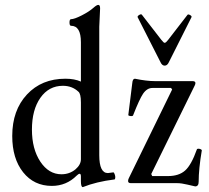

<svg xmlns="http://www.w3.org/2000/svg" viewBox="-20 -745 851 781"><path d="M316.9 16.1Q309.1 16.1 309.1 -7.8V-26.9Q309.1 -38.1 304.2 -38.1Q299.3 -38.1 292 -30.8Q250 11.2 190.9 11.2Q118.2 11.2 74 -44.4Q29.8 -100.1 29.8 -191.9Q29.8 -296.4 89.6 -360.6Q149.4 -424.8 246.1 -424.8Q283.2 -424.8 309.1 -413.1V-573.2Q309.1 -640.1 269 -640.1Q262.7 -640.1 262.7 -653.6Q262.7 -667 269 -667Q282.2 -667 312.5 -682.4Q342.8 -697.8 360.8 -713.9Q373.5 -725.1 379.9 -725.1Q387.2 -725.1 387.2 -710.9Q383.8 -649.4 383.8 -636.2V-113.8Q383.8 -41 418.9 -41Q423.3 -41 440.9 -43.9Q442.9 -44.4 444.8 -40Q450.7 -27.8 448.2 -18.6Q447.8 -15.6 445.8 -15.1Q371.6 -5.9 316.9 16.1ZM632.8 -492.2 540 -674.8Q538.1 -679.2 546.1 -684.1Q554.2 -689 557.1 -685.1L636.2 -583Q645.5 -570.8 649.9 -570.8Q654.8 -570.8 664.1 -583L742.2 -684.1Q745.1 -688.5 753.2 -683.8Q761.2 -679.2 758.8 -674.8L667 -492.2Q660.6 -478 649.9 -478Q639.2 -478 632.8 -492.2ZM773.9 13.2Q772.5 13.2 742.2 5.9Q718.3 0 700.2 0H512.2Q501 0 501 -8.8Q501 -14.2 503.9 -20L680.2 -380.9L675.8 -387.2H600.1Q578.1 -387.2 562 -363.8Q547.4 -342.3 521 -274.9Q520.5 -273.9 518.3 -273.2Q516.1 -272.5 513.2 -272.7Q510.3 -272.9 507.6 -273.4Q504.9 -273.9 503.2 -275.1Q501.5 -276.4 502 -277.8L518.1 -407.2Q519.5 -424.8 528.8 -424.8Q576.2 -415 610.8 -415H763.2Q774.9 -415 774.9 -407.2Q774.9 -402.8 772 -397L595.2 -37.1L599.1 -28.8H663.1Q707.5 -28.8 732.9 -51.3Q758.3 -73.7 780.8 -137.2Q781.7 -140.1 786.9 -140.1Q792 -140.1 796.6 -137.9Q801.3 -135.7 800.8 -132.8Q788.1 -57.6 788.1 -5.9Q788.1 13.2 773.9 13.2ZM230 -36.1Q262.7 -36.1 287.1 -56.2Q309.1 -75.2 309.1 -97.2V-328.1Q309.1 -364.3 298.8 -372.1Q273.4 -396 235.8 -396Q178.7 -396 144.3 -347.2Q109.9 -298.3 109.9 -217.8Q109.9 -139.2 144 -87.6Q178.2 -36.1 230 -36.1Z"/></svg>

Font: Junicode SmCond
Style: Regular
Weight: 400
Width: 4
Designer: Peter S. Baker
Version: Version 2.206